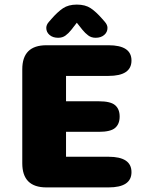

<svg xmlns="http://www.w3.org/2000/svg" viewBox="-20 -816 659 836"><path d="M552.5 -552.5Q552.5 -485.5 452.5 -485.5H267.5V-375H410.5Q461.5 -375 481.2 -358Q501 -341 501 -308.5Q501 -276 481.2 -259Q461.5 -242 410.5 -242H267.5V-133.5H452.5Q552.5 -133.5 552.5 -66.5Q552.5 0 452.5 0H182Q77 0 77 -105V-514.5Q77 -619 182 -619H452.5Q552.5 -619 552.5 -552.5ZM436 -721.5Q448 -708 448 -694.5Q448 -676 433.8 -663.8Q419.5 -651.5 396.5 -651.5Q377.5 -651.5 364 -661.8Q350.5 -672 339.5 -685.5L314.5 -717L290 -685.5Q278.5 -671 265.2 -661.2Q252 -651.5 233 -651.5Q210 -651.5 195.8 -663.8Q181.5 -676 181.5 -694.5Q181.5 -700.5 184.2 -707.5Q187 -714.5 193.5 -721.5L204 -733.5Q230.5 -764 254.2 -780Q278 -796 314.5 -796Q351.5 -796 375 -780.2Q398.5 -764.5 425.5 -733.5Z"/></svg>

Font: Sono Monospace ExtraBold
Style: Regular
Weight: 800
Version: Version 2.112